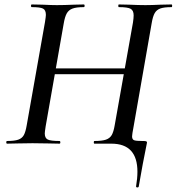

<svg xmlns="http://www.w3.org/2000/svg" viewBox="-20 -645 793 862"><path d="M186 -338H579L574 -312H181ZM186 -578Q186 -600 173 -606.5Q160 -613 123 -613Q119 -613 119 -619Q119 -625 123 -625L171 -624Q211 -622 235 -622Q268 -622 312 -624L356 -625Q360 -625 360 -619Q360 -613 356 -613Q323 -613 305.5 -606.5Q288 -600 279.5 -584.5Q271 -569 266 -539L185 -78Q181 -52 181 -46Q181 -25 194.5 -18.5Q208 -12 247 -12Q251 -12 251 -6Q251 0 247 0Q216 0 198 -1L126 -2L59 -1Q41 0 12 0Q8 0 8 -6Q8 -12 12 -12Q45 -12 62 -18Q79 -24 87 -38.5Q95 -53 100 -83L182 -546Q186 -572 186 -578ZM404 -12Q438 -12 455.5 -18Q473 -24 481.5 -38.5Q490 -53 495 -83L577 -544Q580 -564 580 -576Q580 -598 566.5 -605.5Q553 -613 514 -613Q511 -613 511 -619Q511 -625 514 -625L560 -624Q602 -622 633 -622Q660 -622 702 -624L750 -625Q753 -625 753 -619Q753 -613 750 -613Q717 -613 700 -607Q683 -601 674.5 -586Q666 -571 661 -541L580 -78Q573 -41 573 -33Q573 -19 582 -15.5Q591 -12 618 -12H624Q633 -12 636.5 -10.5Q640 -9 640 -5Q640 -3 638 5Q621 87 603 192Q602 197 596 196.5Q590 196 591 191Q597 155 597 126Q597 0 480 0H404Q401 0 401 -6Q401 -12 404 -12Z"/></svg>

Font: Cormorant Garamond SemiBold
Style: Italic
Weight: 600
Italic angle: -10°
Designer: Christian Thalmann (Catharsis Fonts)
Foundry: Catharsis Fonts
Version: Version 4.000